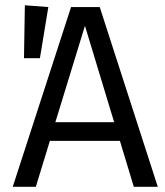

<svg xmlns="http://www.w3.org/2000/svg" viewBox="-20 -715 632 735"><path d="M165 -688 132.8 -492.2H71.8L75.2 -694.8ZM492.2 0 439 -175.8H170.9L117.2 0H28.8L252 -688H361.8L584 0ZM191.9 -247.1H417L305.2 -616.2Z"/></svg>

Font: Fira Sans Book
Style: Regular
Weight: 350
Designer: Carrois Corporate & Edenspiekermann AG
Foundry: Carrois Corporate GbR & Edenspiekermann AG
Version: Version 4.203;PS 004.203;hotconv 1.0.88;makeotf.lib2.5.64775